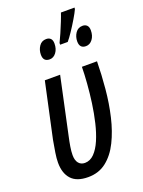

<svg xmlns="http://www.w3.org/2000/svg" viewBox="-158 -910 737 991"><g transform="rotate(-20 210.5 -414.5)"><path d="M149.9 8.8Q86.9 8.8 57.4 -23.7Q27.8 -56.2 27.8 -114.7Q27.8 -137.7 32.7 -168.7Q37.6 -199.7 43.9 -234.4L109.4 -537.6H193.4L126 -223.1Q120.1 -196.8 116 -171.4Q111.8 -146 111.8 -125.5Q111.8 -96.7 124.3 -81.3Q136.7 -65.9 158.7 -65.9Q187.5 -65.9 210.2 -89.1Q232.9 -112.3 249.8 -151.6Q266.6 -190.9 278.3 -240.2Q290 -289.6 297.4 -342.5Q304.7 -395.5 308.6 -446Q312.5 -496.6 313 -537.6H396Q395 -464.8 387.9 -388.2Q380.9 -311.5 364.3 -240.7Q347.7 -169.9 319.8 -113.5Q292 -57.1 250.2 -24.2Q208.5 8.8 149.9 8.8ZM246.6 -683.1V-692.4Q255.4 -710 267.6 -738Q279.8 -766.1 290.8 -793.7Q301.8 -821.3 307.1 -837.9H381.8L380.9 -829.6Q373 -812 355.7 -783Q338.4 -753.9 319.8 -726.1Q301.3 -698.2 288.1 -683.1ZM170.4 -630.4Q152.8 -630.4 144 -639.9Q135.3 -649.4 135.3 -668.5Q135.3 -694.3 149.2 -714.8Q163.1 -735.4 188.5 -735.4Q204.1 -735.4 212.6 -726.3Q221.2 -717.3 221.2 -699.2Q221.2 -669.4 206.5 -649.9Q191.9 -630.4 170.4 -630.4ZM369.6 -630.4Q352.5 -630.4 343.8 -639.9Q335 -649.4 335 -668.5Q335 -694.3 348.9 -714.8Q362.8 -735.4 388.2 -735.4Q403.3 -735.4 412.1 -726.3Q420.9 -717.3 420.9 -699.2Q420.9 -669.4 406.2 -649.9Q391.6 -630.4 369.6 -630.4Z"/></g></svg>

Font: Open Sans Condensed Medium
Style: Italic
Weight: 500
Width: 3
Italic angle: -12°
Designer: Monotype Design Team
Foundry: Monotype Imaging Inc.
Version: Version 3.000